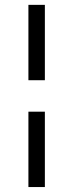

<svg xmlns="http://www.w3.org/2000/svg" viewBox="-20 -629 296 775"><path d="M94.7 -305.2V-609.4H161.1V-305.2ZM94.7 -178.2H161.1V126H94.7Z"/></svg>

Font: Markazi Text
Style: Bold
Weight: 700
Designer: Borna Izadpanah (Arabic designer), Fiona Ross (Arabic design director) and Florian Runge (Latin designer)
Foundry: Borna Izadpanah and Florian Runge
Version: Version 1.001; ttfautohint (v1.8.3)